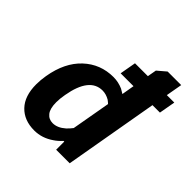

<svg xmlns="http://www.w3.org/2000/svg" viewBox="-187 -846 1002 1002"><g transform="rotate(45 313.5 -345.0)"><path d="M50 -168Q50 -199 56 -235Q76 -352 144.5 -416Q213 -480 309 -480Q345 -480 379 -465Q397 -455 404 -450L416 -520H321L337 -610H432L441 -660L488 -700H588L572 -610H627L611 -520H556L465 0H365V-60H360Q340 -38 320 -25Q270 10 213 10Q138 10 94 -36Q50 -82 50 -168ZM323 -115Q338 -129 350 -145L388 -360Q381 -367 370 -375Q344 -390 318 -390Q223 -390 196 -235Q190 -202 190 -176Q190 -129 207.5 -107Q225 -85 254 -85Q289 -85 323 -115Z"/></g></svg>

Font: Scada
Style: Bold Italic
Weight: 700
Italic angle: -10°
Version: Version 4.000